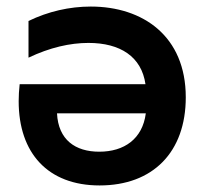

<svg xmlns="http://www.w3.org/2000/svg" viewBox="-20 -560 634 586"><path d="M257 -540C192 -540 127 -525 67 -496V-384C132 -415 194 -429 250 -429C347 -429 412 -387 424 -303H40C38 -285 37 -268 37 -251C37 -93 126 6 284 6C447 6 547 -96 547 -263C547 -450 416 -540 257 -540ZM154 -214H425C415 -136 359 -97 283 -97C210 -97 158 -133 154 -214Z"/></svg>

Font: Chess Sans SemiBold
Style: Regular
Weight: 600
Designer: Wolf Bōese
Foundry: Wolf Bōese
Version: Version 7.223;Glyphs 3.3 (3306)